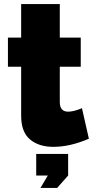

<svg xmlns="http://www.w3.org/2000/svg" viewBox="-20 -711 463 944"><path d="M417 -29Q325 11 242 11Q171 11 127.5 -25.5Q84 -62 84 -142V-383H19V-526H84V-691H274V-526H377V-383H274V-209Q274 -162 315 -162Q342 -162 383 -179ZM179 213 215 152H158V46H315V152L261 213Z"/></svg>

Font: Raleway-v4020 Black
Style: Regular
Weight: 900
Designer: Matt McInerney, Pablo Impallari, Rodrigo Fuenzalida
Foundry: Matt McInerney, Pablo Impallari, Rodrigo Fuenzalida
Version: Version 4.020;PS 004.020;hotconv 1.0.88;makeotf.lib2.5.64775